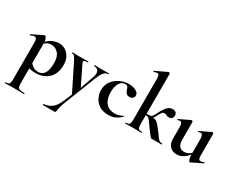

<svg xmlns="http://www.w3.org/2000/svg" viewBox="-125 -1274 2594 2098"><g transform="rotate(30 1172.5 -225.0)"><path d="M26 275Q23 275 23 269Q23 263 26 263Q61 263 71.5 250Q82 237 82 194V-269Q82 -300 75 -314.5Q68 -329 50 -329Q42 -329 30 -325.5Q18 -322 4 -315Q0 -313 -3 -319Q-6 -325 -4 -326L138 -395Q140 -396 143 -396Q154 -396 164.5 -372Q175 -348 175 -303V194Q175 222 181.5 237Q188 252 207 257.5Q226 263 264 263Q267 263 267 269Q267 275 264 275Q236 275 201 274Q166 273 127 273Q99 273 72.5 274Q46 275 26 275ZM261 13Q222 13 194.5 7Q167 1 129 -12L164 -75Q186 -48 211.5 -30Q237 -12 280 -12Q327 -12 354 -53Q381 -94 381 -184Q381 -264 344 -303.5Q307 -343 257 -343Q220 -343 193 -324Q166 -305 140 -276L130 -288Q181 -347 227.5 -373Q274 -399 323 -399Q365 -399 401 -377.5Q437 -356 459.5 -315Q482 -274 482 -215Q482 -151 461.5 -107Q441 -63 408 -36.5Q375 -10 336.5 1.5Q298 13 261 13Z M683 109 735 -15 733 40 563 -303Q541 -347 528.5 -360.5Q516 -374 498 -374Q495 -374 495 -380Q495 -386 498 -386Q518 -386 540.5 -385Q563 -384 583 -384Q619 -384 646 -385Q673 -386 695 -386Q698 -386 698 -380Q698 -374 695 -374Q660 -374 650 -366Q640 -358 651 -335L778 -75L741 -16L829 -268Q846 -317 831.5 -345.5Q817 -374 776 -374Q774 -374 774 -380Q774 -386 776 -386Q800 -386 821.5 -385Q843 -384 877 -384Q901 -384 916.5 -385Q932 -386 954 -386Q956 -386 956 -380Q956 -374 954 -374Q920 -374 897.5 -345Q875 -316 856 -267L704 120Q683 172 675.5 203.5Q668 235 666.5 250Q665 265 662 270Q659 275 648 275H504Q501 275 501 269Q501 263 504 263Q544 257 575.5 243Q607 229 633 198Q659 167 683 109Z M1174 12Q1105 12 1060 -17.5Q1015 -47 993.5 -93Q972 -139 972 -186Q972 -236 993 -275Q1014 -314 1048.5 -340.5Q1083 -367 1125 -381Q1167 -395 1208 -395Q1237 -395 1266 -386.5Q1295 -378 1314 -361.5Q1333 -345 1333 -320Q1333 -303 1319 -288.5Q1305 -274 1278 -274Q1253 -274 1239 -287Q1225 -300 1217 -325Q1210 -349 1201.5 -361.5Q1193 -374 1169 -374Q1126 -374 1100.5 -331Q1075 -288 1075 -219Q1075 -169 1090 -127.5Q1105 -86 1139 -61.5Q1173 -37 1230 -37Q1260 -37 1280.5 -44Q1301 -51 1326 -63Q1328 -65 1331.5 -61Q1335 -57 1333 -55Q1298 -23 1261 -5.5Q1224 12 1174 12Z M1385 0Q1382 0 1382 -6Q1382 -12 1385 -12Q1420 -12 1430 -25Q1440 -38 1440 -81V-589Q1440 -623 1434 -638.5Q1428 -654 1411 -654Q1397 -654 1373 -643Q1370 -642 1367 -648Q1364 -654 1366 -655L1512 -724Q1515 -725 1517 -725Q1522 -725 1527.5 -720.5Q1533 -716 1533 -712V-81Q1533 -38 1543 -25Q1553 -12 1587 -12Q1590 -12 1590 -6Q1590 0 1587 0Q1566 0 1540.5 -1Q1515 -2 1488 -2Q1460 -2 1433.5 -1Q1407 0 1385 0ZM1724 0Q1718 0 1713.5 -0.5Q1709 -1 1701.5 -8.5Q1694 -16 1679 -36.5Q1664 -57 1635 -96Q1609 -133 1594.5 -153Q1580 -173 1568.5 -181.5Q1557 -190 1541.5 -190.5Q1526 -191 1497 -189L1496 -207Q1528 -210 1551 -210.5Q1574 -211 1581 -211Q1611 -211 1629.5 -207Q1648 -203 1662.5 -193Q1677 -183 1692.5 -164.5Q1708 -146 1731 -116Q1756 -85 1770.5 -62Q1785 -39 1800.5 -26Q1816 -13 1843 -12Q1846 -12 1846 -6Q1846 0 1843 0ZM1581 -191V-211Q1590 -211 1599 -221Q1608 -231 1615 -244Q1622 -257 1626 -265Q1653 -320 1674.5 -348Q1696 -376 1715 -386Q1734 -396 1754 -396Q1785 -396 1798.5 -382Q1812 -368 1812 -347Q1812 -325 1799.5 -310.5Q1787 -296 1761 -296Q1747 -296 1738.5 -300Q1730 -304 1722.5 -308Q1715 -312 1701 -312Q1691 -312 1683 -308Q1675 -304 1667 -292Q1659 -280 1647 -257Q1631 -223 1614.5 -207Q1598 -191 1581 -191Z M2037 12Q1982 12 1950.5 -23Q1919 -58 1919 -113V-260Q1919 -293 1911.5 -309Q1904 -325 1888 -325Q1877 -325 1863 -318Q1859 -317 1856.5 -323Q1854 -329 1857 -330L1991 -394Q1994 -395 1996 -395Q2001 -395 2006.5 -390.5Q2012 -386 2012 -382V-161Q2012 -107 2032.5 -80Q2053 -53 2095 -53Q2124 -53 2153 -69.5Q2182 -86 2199 -111L2205 -99Q2171 -50 2129 -19Q2087 12 2037 12ZM2273 -382V-116Q2273 -82 2279.5 -68Q2286 -54 2301 -54Q2308 -54 2318.5 -57Q2329 -60 2342 -65Q2346 -67 2349 -61.5Q2352 -56 2349 -54L2211 13Q2209 14 2206 14Q2196 14 2188 -11Q2180 -36 2180 -82V-260Q2180 -293 2172.5 -309Q2165 -325 2149 -325Q2138 -325 2123 -318Q2120 -317 2117.5 -323Q2115 -329 2118 -330L2252 -394Q2254 -395 2257 -395Q2262 -395 2267.5 -390.5Q2273 -386 2273 -382Z"/></g></svg>

Font: Cormorant Infant Light
Style: Regular
Weight: 300
Designer: Christian Thalmann (Catharsis Fonts)
Foundry: Catharsis Fonts
Version: Version 4.001